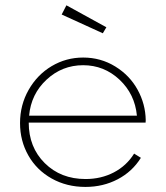

<svg xmlns="http://www.w3.org/2000/svg" viewBox="-20 -700 635 734"><path d="M56.6 -229.5Q56.6 -298.8 89.6 -356.7Q122.6 -414.6 177.7 -447.3Q232.9 -480 297.9 -480Q365.2 -480 420.7 -445.8Q476.1 -411.6 506.1 -356.9Q536.1 -302.2 537.1 -240.7Q537.1 -234.9 536.6 -231.4H89.8Q89.8 -137.2 151.1 -76.4Q212.4 -15.6 307.1 -15.6Q366.7 -15.6 415.3 -41Q463.9 -66.4 492.7 -112.8L518.6 -96.7Q485.8 -43.9 429.9 -14.6Q374 14.6 306.6 14.6Q234.9 14.6 177.5 -17.6Q120.1 -49.8 88.4 -105.7Q56.6 -161.6 56.6 -229.5ZM91.3 -257.8H503.4Q495.6 -340.3 436.8 -395.5Q377.9 -450.7 297.9 -450.7Q217.3 -450.7 158 -395.5Q98.6 -340.3 91.3 -257.8ZM373 -572.8 215.8 -644.5 233.9 -679.7 386.7 -595.7Z"/></svg>

Font: Spartan MB ExtLt
Style: Regular
Weight: 200
Designer: Matt Bailey, Mirko Velimirovic
Foundry: Matt Bailey
Version: Version 1.005